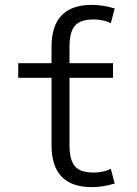

<svg xmlns="http://www.w3.org/2000/svg" viewBox="-20 -760 562 790"><path d="M445 -500V-440H266V-163Q266 -101 288.5 -75.5Q311 -50 365 -50Q403 -50 436 -65L452 -5Q404 10 358 10Q192 10 192 -163V-440H55V-500H192V-567Q192 -740 358 -740Q404 -740 452 -725L436 -665Q403 -680 365 -680Q311 -680 288.5 -654.5Q266 -629 266 -567V-500Z"/></svg>

Font: Mplus 1p
Style: Regular
Weight: 400
Version: Version 1.061